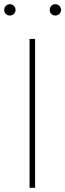

<svg xmlns="http://www.w3.org/2000/svg" viewBox="-24 -897 311 917"><path d="M143.6 -710.9V0H117.2V-710.9ZM-3.9 -849.6Q-3.9 -860.8 3.9 -868.9Q11.7 -877 22.9 -877Q34.2 -877 42.2 -868.9Q50.3 -860.8 50.3 -849.6Q50.3 -838.4 42.2 -830.6Q34.2 -822.8 22.9 -822.8Q11.7 -822.8 3.9 -830.6Q-3.9 -838.4 -3.9 -849.6ZM213.4 -849.6Q213.4 -860.8 221.2 -868.9Q229 -877 240.2 -877Q251.5 -877 259.5 -868.9Q267.6 -860.8 267.6 -849.6Q267.6 -838.4 259.5 -830.6Q251.5 -822.8 240.2 -822.8Q229 -822.8 221.2 -830.6Q213.4 -838.4 213.4 -849.6Z"/></svg>

Font: Vazirmatn RD FD Thin
Style: Regular
Weight: 100
Designer: Saber Rastikerdar
Foundry: Saber Rastikerdar
Version: Version 33.003